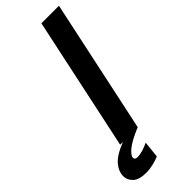

<svg xmlns="http://www.w3.org/2000/svg" viewBox="-385 -719 936 936"><g transform="rotate(-45 83.0 -251.5)"><path d="M-2 0 145 -690H266L119 0ZM-8 187Q-56 187 -78 167Q-100 147 -100 119Q-100 87 -74.5 56.5Q-49 26 17 0H119Q52 28 24.5 51Q-3 74 -3 89Q-3 103 15 103Q33 103 54 96.5Q75 90 93 81L84 167Q65 175 40 181Q15 187 -8 187Z"/></g></svg>

Font: Radio Canada Big Medium
Style: Italic
Weight: 500
Italic angle: -12°
Designer: Étienne Aubert Bonn
Foundry: Coppers and Brasses
Version: Version 1.001